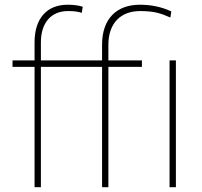

<svg xmlns="http://www.w3.org/2000/svg" viewBox="-20 -780 842 800"><path d="M150.4 -501.5H405.3V0H431.6V-501.5H571.3V-528.3H431.6V-593.8C431.6 -683.1 482.9 -733.9 563.5 -733.9C592.3 -733.9 615.7 -731.4 633.8 -727.1C651.9 -722.7 670.4 -715.8 689.9 -707L693.8 -732.4C649.4 -753.4 603.5 -760.3 563 -760.3C465.3 -760.3 405.3 -701.2 405.3 -593.8V-528.3H150.4V-603.5C150.4 -686 193.8 -733.9 262.7 -733.9C289.6 -733.9 302.7 -731.9 320.8 -726.6L324.7 -752C304.7 -758.3 282.2 -760.3 262.2 -760.3C176.3 -760.3 124 -704.6 124 -603.5V-528.3H32.2V-501.5H124V0H150.4ZM686.5 -528.3V0H712.9V-528.3Z"/></svg>

Font: Vazirmatn Thin
Style: Regular
Weight: 100
Designer: Saber Rastikerdar
Foundry: Saber Rastikerdar
Version: Version 33.003